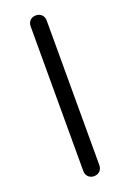

<svg xmlns="http://www.w3.org/2000/svg" viewBox="-188 -843 766 1140"><g transform="rotate(-20 195.5 -273.0)"><path d="M198.2 234.4Q175.8 234.4 161.1 219.7Q147.5 205.1 147.5 182.6Q147.5 -121.1 147.5 -730.5Q147.5 -752 161.1 -766.6Q175.8 -781.2 198.2 -781.2Q220.7 -781.2 235.4 -766.6Q249 -752 249 -730.5Q249 -425.8 249 182.6Q249 205.1 235.4 219.7Q220.7 234.4 198.2 234.4Z"/></g></svg>

Font: Abed
Style: Bold
Weight: 700
Designer: Johan Aakerlund
Version: Version 3.105